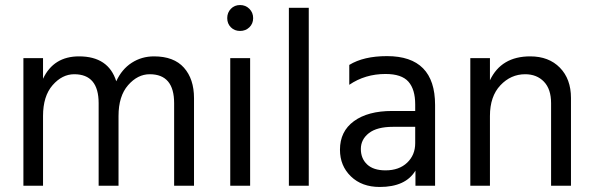

<svg xmlns="http://www.w3.org/2000/svg" viewBox="-20 -738 2356 763"><path d="M751 0H672V-328Q672 -443 575 -443Q527 -443 489 -399.5Q451 -356 451 -277V0H372V-328Q372 -443 275 -443Q227 -443 189 -399.5Q151 -356 151 -277V0H73V-507H151V-425Q193 -514 294 -514Q411 -514 442 -415Q464 -463 503.5 -488.5Q543 -514 592 -514Q671 -514 711 -469Q751 -424 751 -348Z M974 0H895V-507H974ZM971 -703Q986 -688 986 -666Q986 -644 971 -629.5Q956 -615 934 -615Q912 -615 897.5 -629.5Q883 -644 883 -666Q883 -688 897.5 -703Q912 -718 934 -718Q956 -718 971 -703Z M1207 0H1128V-707H1207Z M1512 -61Q1566 -61 1598 -91.5Q1630 -122 1630 -169V-234H1542Q1478 -234 1446 -209Q1414 -184 1414 -146Q1414 -108 1439 -84.5Q1464 -61 1512 -61ZM1631 -60Q1592 5 1489 5Q1418 5 1374.5 -37Q1331 -79 1331 -143Q1331 -216 1386.5 -256.5Q1442 -297 1538 -297H1630V-323Q1630 -383 1603 -413.5Q1576 -444 1512 -444Q1431 -444 1368 -401V-480Q1425 -515 1518 -515Q1709 -515 1709 -321V0H1631Z M2249 0H2170V-328Q2170 -384 2141.5 -413.5Q2113 -443 2067 -443Q2010 -443 1968.5 -399Q1927 -355 1927 -277V0H1849V-507H1927V-419Q1972 -514 2087 -514Q2161 -514 2205 -469Q2249 -424 2249 -349Z"/></svg>

Font: Hind Guntur
Style: Regular
Weight: 400
Designer: Manushi Parikh, Hitesh Malaviya
Foundry: Indian Type Foundry
Version: Version 1.002;PS 1.0;hotconv 1.0.86;makeotf.lib2.5.63406; tt